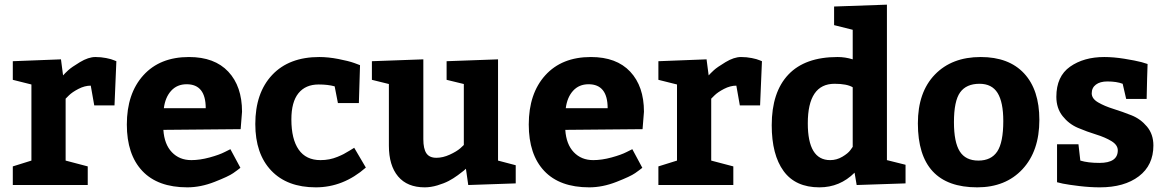

<svg xmlns="http://www.w3.org/2000/svg" viewBox="-20 -795 5012 825"><path d="M35 -532 242 -540 251 -471Q259 -480 273 -493Q287 -506 323.5 -528Q360 -550 390 -550Q414 -550 436.5 -545.5Q459 -541 470 -536L480 -532L472 -342H385L370 -427Q344 -427 317 -413Q290 -399 276 -385L262 -371V-105L357 -80V0H35V-80L115 -105V-432L35 -452Z M1014 -240 682 -237Q686 -175 718.5 -141Q751 -107 802 -107Q839 -107 881 -118.5Q923 -130 946 -142L970 -154L1013 -74Q1002 -65 982 -51Q962 -37 902 -13.5Q842 10 785 10Q658 10 591.5 -60.5Q525 -131 525 -260Q525 -393 596 -471.5Q667 -550 792 -550Q902 -550 961 -487Q1020 -424 1020 -315ZM782 -433Q741 -433 715.5 -405Q690 -377 684 -330H864Q864 -433 782 -433Z M1502 -160 1552 -75Q1455 10 1337 10Q1214 10 1145.5 -62Q1077 -134 1077 -262Q1077 -396 1149.5 -473Q1222 -550 1352 -550Q1390 -550 1434 -541.5Q1478 -533 1503 -524L1527 -515L1522 -352H1432L1418 -424Q1389 -432 1349 -432Q1293 -432 1262.5 -394.5Q1232 -357 1232 -282Q1232 -197 1263.5 -152Q1295 -107 1357 -107Q1377 -107 1395 -110.5Q1413 -114 1430 -121Q1447 -128 1456.5 -133Q1466 -138 1482.5 -148Q1499 -158 1502 -160Z M1651 -169V-434L1578 -452V-532L1799 -540V-197Q1799 -156 1812 -136.5Q1825 -117 1855 -117Q1883 -117 1912.5 -130.5Q1942 -144 1958 -158L1973 -172V-434L1899 -452V-532L2120 -540V-105L2196 -85V-7L1992 0L1982 -70Q1979 -67 1972.5 -61.5Q1966 -56 1947 -42Q1928 -28 1908 -17.5Q1888 -7 1859.5 1.5Q1831 10 1805 10Q1730 10 1690.5 -37Q1651 -84 1651 -169Z M2741 -240 2409 -237Q2413 -175 2445.5 -141Q2478 -107 2529 -107Q2566 -107 2608 -118.5Q2650 -130 2673 -142L2697 -154L2740 -74Q2729 -65 2709 -51Q2689 -37 2629 -13.5Q2569 10 2512 10Q2385 10 2318.5 -60.5Q2252 -131 2252 -260Q2252 -393 2323 -471.5Q2394 -550 2519 -550Q2629 -550 2688 -487Q2747 -424 2747 -315ZM2509 -433Q2468 -433 2442.5 -405Q2417 -377 2411 -330H2591Q2591 -433 2509 -433Z M2809 -532 3016 -540 3025 -471Q3033 -480 3047 -493Q3061 -506 3097.5 -528Q3134 -550 3164 -550Q3188 -550 3210.5 -545.5Q3233 -541 3244 -536L3254 -532L3246 -342H3159L3144 -427Q3118 -427 3091 -413Q3064 -399 3050 -385L3036 -371V-105L3131 -80V0H2809V-80L2889 -105V-432L2809 -452Z M3871 -7 3661 0 3652 -53Q3589 10 3501 10Q3398 10 3347 -60Q3296 -130 3296 -257Q3296 -399 3367.5 -474.5Q3439 -550 3579 -550Q3612 -550 3644 -540V-667L3564 -687V-767L3791 -775V-107L3871 -87ZM3644 -164V-420Q3619 -435 3566 -435Q3451 -435 3451 -265Q3451 -107 3547 -107Q3575 -107 3599.5 -121.5Q3624 -136 3634 -150Z M4194 -550Q4315 -550 4380.5 -479.5Q4446 -409 4446 -280Q4446 -146 4373.5 -68Q4301 10 4179 10Q3924 10 3924 -265Q3924 -399 3997 -474.5Q4070 -550 4194 -550ZM4189 -435Q4132 -435 4105.5 -398Q4079 -361 4079 -270Q4079 -184 4104 -144.5Q4129 -105 4184 -105Q4239 -105 4265 -144Q4291 -183 4291 -275Q4291 -356 4266.5 -395.5Q4242 -435 4189 -435Z M4614 -175 4622 -105Q4655 -95 4704 -95Q4783 -95 4783 -149Q4783 -172 4756 -188.5Q4729 -205 4690 -217Q4651 -229 4612 -245.5Q4573 -262 4546 -296Q4519 -330 4519 -379Q4519 -467 4578 -508.5Q4637 -550 4725 -550Q4765 -550 4811.5 -542.5Q4858 -535 4885 -528L4911 -520Q4909 -470 4907 -370H4819L4804 -435Q4778 -445 4738 -445Q4707 -445 4689 -431.5Q4671 -418 4671 -394Q4671 -371 4698.5 -355Q4726 -339 4764.5 -327Q4803 -315 4842 -299.5Q4881 -284 4908.5 -251Q4936 -218 4936 -170Q4936 -85 4873.5 -37.5Q4811 10 4706 10Q4664 10 4618 4.5Q4572 -1 4547 -6L4522 -12V-175Z"/></svg>

Font: BitterBold
Style: Bold
Weight: 700
Designer: Sol Matas
Foundry: Sol Matas
Version: Version 001.001